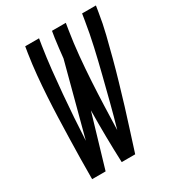

<svg xmlns="http://www.w3.org/2000/svg" viewBox="-176 -842 870 950"><g transform="rotate(-30 258.5 -367.5)"><path d="M71 0Q71 -58 72 -116Q73 -174 74.5 -232Q76 -290 78 -348Q80 -406 83.5 -464.5Q87 -523 92.5 -581.5Q98 -640 107 -698L113 -735H192L186 -698Q176 -633 169 -568Q162 -503 156.5 -438.5Q151 -374 146.5 -309Q142 -244 139 -180L247 -588Q250 -615 253 -643Q256 -671 260 -698L266 -735H345L339 -698Q328 -629 321.5 -560Q315 -491 311 -422.5Q307 -354 304.5 -285.5Q302 -217 300 -148Q320 -217 337.5 -285.5Q355 -354 372.5 -423Q390 -492 405.5 -560.5Q421 -629 432 -698L438 -735H517L511 -698Q502 -640 487.5 -581.5Q473 -523 457.5 -464.5Q442 -406 425 -348Q408 -290 390.5 -232Q373 -174 354 -116Q335 -58 317 0H240Q237 -74 236 -148.5Q235 -223 236 -298L148 0Z"/></g></svg>

Font: Iosevka Curly
Style: Italic
Weight: 400
Italic angle: -9°
Monospace: yes
Designer: Belleve Invis
Foundry: Belleve Invis
Version: Version 22.1.2; ttfautohint (v1.8.4)